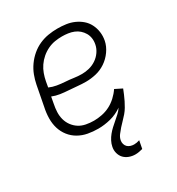

<svg xmlns="http://www.w3.org/2000/svg" viewBox="-182 -656 913 992"><g transform="rotate(-30 275.0 -159.5)"><path d="M335 223Q316 223 298.5 216.5Q281 210 269 197.5Q257 185 252 166.5Q247 148 251 129Q254 113 262 97.5Q270 82 281 68.5Q292 55 305 43Q318 31 331 20Q344 9 357 -3Q370 -15 380 -30Q347 -7 309.5 2.5Q272 12 236 12Q204 12 174.5 6.5Q145 1 119.5 -13.5Q94 -28 76 -51Q58 -74 49.5 -102Q41 -130 41.5 -161.5Q42 -193 49 -225L72 -345Q77 -371 87 -397.5Q97 -424 114 -448Q131 -472 153.5 -491Q176 -510 202 -521.5Q228 -533 255.5 -537.5Q283 -542 309 -542Q336 -542 361 -538.5Q386 -535 408.5 -525Q431 -515 449 -499.5Q467 -484 478 -462.5Q489 -441 492.5 -416Q496 -391 491 -365Q485 -335 465.5 -307.5Q446 -280 419 -262Q392 -244 361.5 -237Q331 -230 302 -230Q277 -230 252.5 -232.5Q228 -235 202.5 -236.5Q177 -238 153 -241.5Q129 -245 107 -254L100 -216Q95 -192 94 -168.5Q93 -145 99 -123.5Q105 -102 118 -84.5Q131 -67 149 -55.5Q167 -44 190 -39.5Q213 -35 237 -35Q260 -35 285 -40Q310 -45 332.5 -56.5Q355 -68 374.5 -86Q394 -104 408 -125L450 -104Q444 -89 437.5 -73.5Q431 -58 423.5 -43Q416 -28 407.5 -13.5Q399 1 387.5 14.5Q376 28 364 40Q352 52 340.5 65Q329 78 318.5 92Q308 106 305 122Q303 133 306 143.5Q309 154 316 161Q323 168 333.5 171.5Q344 175 355 175Q363 175 371 173.5Q379 172 388 169L379 216Q368 219 357 221Q346 223 335 223ZM304 -275Q325 -275 347 -280.5Q369 -286 388.5 -299Q408 -312 421.5 -331.5Q435 -351 439 -372Q443 -391 440.5 -408.5Q438 -426 429.5 -440.5Q421 -455 408.5 -466Q396 -477 380 -483.5Q364 -490 346 -492.5Q328 -495 310 -495Q289 -495 267.5 -491.5Q246 -488 225 -478Q204 -468 186 -452.5Q168 -437 155 -418Q142 -399 134.5 -378Q127 -357 123 -336L117 -302Q137 -293 160.5 -289Q184 -285 208.5 -283.5Q233 -282 256.5 -278.5Q280 -275 304 -275Z"/></g></svg>

Font: Lode Dark
Style: Italic
Weight: 400
Italic angle: -11°
Monospace: yes
Designer: Belleve Invis
Foundry: Belleve Invis
Version: Version 29.2.0; ttfautohint (v1.8.3)